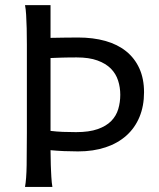

<svg xmlns="http://www.w3.org/2000/svg" viewBox="-20 -733 624 753"><path d="M178.2 -144Q178.2 -113.8 179.2 -86.4Q179.7 -74.7 180.2 -62.5Q180.7 -50.3 181.4 -38.8Q182.1 -27.3 183.1 -17.3Q184.1 -7.3 185.5 0H78.1Q83.5 -29.3 84.5 -84.7Q85.4 -140.1 85.4 -212.4V-558.1Q85.4 -592.3 84.7 -621.8Q84 -651.4 82.5 -674.8Q81.1 -698.2 78.1 -712.9H178.2V-584.5Q203.1 -585 230 -585.4Q256.8 -585.9 286.1 -585.9Q345.2 -585.9 393.1 -572.5Q440.9 -559.1 474.6 -532Q508.3 -504.9 526.6 -464.6Q544.9 -424.3 544.9 -371.1Q544.9 -317.4 527.1 -274.4Q509.3 -231.4 475.8 -201.4Q442.4 -171.4 394.3 -155.3Q346.2 -139.2 286.1 -139.2Q259.3 -139.2 230.7 -140.4Q202.1 -141.6 178.2 -144ZM178.2 -219.7Q201.7 -216.8 226.1 -215.8Q250.5 -214.8 278.3 -214.8Q329.6 -214.8 363 -226.6Q396.5 -238.3 416.3 -258.5Q436 -278.8 443.8 -305.4Q451.7 -332 451.7 -361.3Q451.7 -390.6 443.1 -417.2Q434.6 -443.8 414.8 -463.9Q395 -483.9 362.3 -495.8Q329.6 -507.8 280.8 -507.8Q263.7 -507.8 250 -507.6Q236.3 -507.3 224.6 -507.1Q212.9 -506.8 201.7 -506.3Q190.4 -505.9 178.2 -505.4Z"/></svg>

Font: Andika Basic
Style: Regular
Weight: 400
Designer: Annie Olsen & Victor Gaultney
Foundry: SIL International
Version: Version 1.000